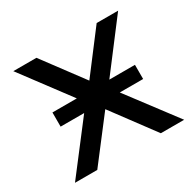

<svg xmlns="http://www.w3.org/2000/svg" viewBox="-122 -664 812 798"><g transform="rotate(-30 284.5 -265.0)"><path d="M371 -232 546 0H434L284 -202L129 0H22L200 -232H87V-300H204L32 -530H143L286 -338L432 -530H535L360 -300H483V-232Z"/></g></svg>

Font: false
Style: Regular
Weight: 500
Designer: Julieta Ulanovsky
Foundry: Julieta Ulanovsky
Version: Version 7.222;hotconv 1.0.109;makeotfexe 2.5.65596